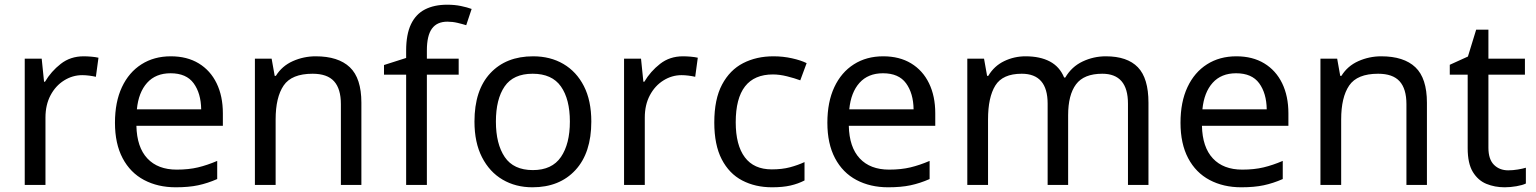

<svg xmlns="http://www.w3.org/2000/svg" viewBox="-20 -785 6519 815"><path d="M335 -546Q350 -546 367.5 -544.5Q385 -543 398 -540L387 -459Q374 -462 358.5 -464Q343 -466 329 -466Q288 -466 252 -443.5Q216 -421 194.5 -380.5Q173 -340 173 -286V0H85V-536H157L167 -438H171Q197 -482 238 -514Q279 -546 335 -546Z M705 -546Q774 -546 823.5 -516Q873 -486 899.5 -431.5Q926 -377 926 -304V-251H559Q561 -160 605.5 -112.5Q650 -65 730 -65Q781 -65 820.5 -74.5Q860 -84 902 -102V-25Q861 -7 821 1.5Q781 10 726 10Q650 10 591.5 -21Q533 -52 500.5 -113.5Q468 -175 468 -264Q468 -352 497.5 -415Q527 -478 580.5 -512Q634 -546 705 -546ZM704 -474Q641 -474 604.5 -433.5Q568 -393 561 -321H834Q833 -389 802 -431.5Q771 -474 704 -474Z M1320 -546Q1416 -546 1465 -499.5Q1514 -453 1514 -349V0H1427V-343Q1427 -408 1398 -440Q1369 -472 1307 -472Q1218 -472 1184 -422Q1150 -372 1150 -278V0H1062V-536H1133L1146 -463H1151Q1177 -505 1223 -525.5Q1269 -546 1320 -546Z M1927 -468H1792V0H1704V-468H1610V-509L1704 -539V-570Q1704 -639 1724.5 -682Q1745 -725 1784 -745Q1823 -765 1878 -765Q1910 -765 1936.5 -759.5Q1963 -754 1982 -747L1959 -678Q1943 -683 1922 -688Q1901 -693 1879 -693Q1835 -693 1813.5 -663.5Q1792 -634 1792 -571V-536H1927Z M2490 -269Q2490 -136 2422.5 -63Q2355 10 2240 10Q2169 10 2113.5 -22.5Q2058 -55 2026 -117.5Q1994 -180 1994 -269Q1994 -402 2061 -474Q2128 -546 2243 -546Q2316 -546 2371.5 -513.5Q2427 -481 2458.5 -419.5Q2490 -358 2490 -269ZM2085 -269Q2085 -174 2122.5 -118.5Q2160 -63 2242 -63Q2323 -63 2361 -118.5Q2399 -174 2399 -269Q2399 -364 2361 -418Q2323 -472 2241 -472Q2159 -472 2122 -418Q2085 -364 2085 -269Z M2879 -546Q2894 -546 2911.5 -544.5Q2929 -543 2942 -540L2931 -459Q2918 -462 2902.5 -464Q2887 -466 2873 -466Q2832 -466 2796 -443.5Q2760 -421 2738.5 -380.5Q2717 -340 2717 -286V0H2629V-536H2701L2711 -438H2715Q2741 -482 2782 -514Q2823 -546 2879 -546Z M3257 10Q3186 10 3130.5 -19Q3075 -48 3043.5 -109Q3012 -170 3012 -265Q3012 -364 3045 -426Q3078 -488 3134.5 -517Q3191 -546 3263 -546Q3304 -546 3342 -537.5Q3380 -529 3404 -517L3377 -444Q3353 -453 3321 -461Q3289 -469 3261 -469Q3103 -469 3103 -266Q3103 -169 3141.5 -117.5Q3180 -66 3256 -66Q3300 -66 3333.5 -75Q3367 -84 3395 -97V-19Q3368 -5 3335.5 2.5Q3303 10 3257 10Z M3729 -546Q3798 -546 3847.5 -516Q3897 -486 3923.5 -431.5Q3950 -377 3950 -304V-251H3583Q3585 -160 3629.5 -112.5Q3674 -65 3754 -65Q3805 -65 3844.5 -74.5Q3884 -84 3926 -102V-25Q3885 -7 3845 1.5Q3805 10 3750 10Q3674 10 3615.5 -21Q3557 -52 3524.5 -113.5Q3492 -175 3492 -264Q3492 -352 3521.5 -415Q3551 -478 3604.5 -512Q3658 -546 3729 -546ZM3728 -474Q3665 -474 3628.5 -433.5Q3592 -393 3585 -321H3858Q3857 -389 3826 -431.5Q3795 -474 3728 -474Z M4674 -546Q4765 -546 4810 -499.5Q4855 -453 4855 -349V0H4768V-345Q4768 -472 4659 -472Q4581 -472 4547.5 -427Q4514 -382 4514 -296V0H4427V-345Q4427 -472 4317 -472Q4236 -472 4205 -422Q4174 -372 4174 -278V0H4086V-536H4157L4170 -463H4175Q4200 -505 4242.5 -525.5Q4285 -546 4333 -546Q4395 -546 4436.5 -524Q4478 -502 4497 -456H4502Q4529 -502 4575.5 -524Q4622 -546 4674 -546Z M5228 -546Q5297 -546 5346.5 -516Q5396 -486 5422.5 -431.5Q5449 -377 5449 -304V-251H5082Q5084 -160 5128.5 -112.5Q5173 -65 5253 -65Q5304 -65 5343.5 -74.5Q5383 -84 5425 -102V-25Q5384 -7 5344 1.5Q5304 10 5249 10Q5173 10 5114.5 -21Q5056 -52 5023.5 -113.5Q4991 -175 4991 -264Q4991 -352 5020.5 -415Q5050 -478 5103.5 -512Q5157 -546 5228 -546ZM5227 -474Q5164 -474 5127.5 -433.5Q5091 -393 5084 -321H5357Q5356 -389 5325 -431.5Q5294 -474 5227 -474Z M5843 -546Q5939 -546 5988 -499.5Q6037 -453 6037 -349V0H5950V-343Q5950 -408 5921 -440Q5892 -472 5830 -472Q5741 -472 5707 -422Q5673 -372 5673 -278V0H5585V-536H5656L5669 -463H5674Q5700 -505 5746 -525.5Q5792 -546 5843 -546Z M6382 -62Q6402 -62 6423 -65.5Q6444 -69 6457 -73V-6Q6443 1 6417 5.5Q6391 10 6367 10Q6325 10 6289.5 -4.5Q6254 -19 6232 -55Q6210 -91 6210 -156V-468H6134V-510L6211 -545L6246 -659H6298V-536H6453V-468H6298V-158Q6298 -109 6321.5 -85.5Q6345 -62 6382 -62Z"/></svg>

Font: Noto Sans Bamum
Style: Regular
Weight: 400
Designer: Monotype Design Team
Foundry: Monotype Imaging Inc.
Version: Version 2.001